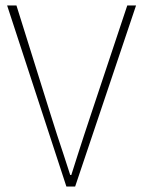

<svg xmlns="http://www.w3.org/2000/svg" viewBox="-20 -680 522 700"><path d="M222 0 6 -660H40L164 -264Q177 -222 188.5 -187Q200 -152 211.5 -117.5Q223 -83 236 -42H240Q253 -83 264 -117.5Q275 -152 286.5 -187Q298 -222 312 -264L444 -660H476L254 0Z"/></svg>

Font: Source Sans 3 ExtraLight ExtraLight
Style: Regular
Weight: 250
Version: Version 3.052;hotconv 1.1.0;makeotfexe 2.6.0